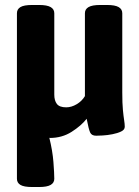

<svg xmlns="http://www.w3.org/2000/svg" viewBox="-20 -545 560 771"><path d="M180 9Q179 9 178 8Q191 60 194.5 105.5Q198 151 198 173Q198 189 183.5 197.5Q169 206 137 206H109Q76 206 62 197.5Q48 189 48 173V-492Q48 -508 62 -516.5Q76 -525 109 -525H137Q169 -525 183.5 -516.5Q198 -508 198 -492V-165Q198 -141 208.5 -127.5Q219 -114 246 -114Q267 -114 288 -126.5Q309 -139 321 -159V-492Q321 -508 335.5 -516.5Q350 -525 382 -525H410Q442 -525 456.5 -516.5Q471 -508 471 -492V-174Q471 -130 473.5 -104Q476 -78 478.5 -62.5Q481 -47 481 -36Q481 -24 466.5 -17Q452 -10 431.5 -6Q411 -2 392.5 -1Q374 0 366 0Q348 0 342 -13Q336 -26 328 -68Q306 -40 267.5 -15.5Q229 9 180 9Z"/></svg>

Font: Asap Semi Condensed
Style: Bold
Weight: 700
Width: 4
Designer: Pablo Cosgaya
Foundry: Omnibus-Type
Version: Version 3.001; ttfautohint (v1.8.4.7-5d5b)